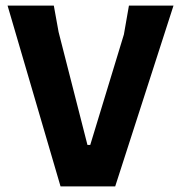

<svg xmlns="http://www.w3.org/2000/svg" viewBox="-20 -665 639 685"><path d="M599 -645 391 0H196L7 -645H172L189 -551L292 -148H302L422 -542L440 -645Z"/></svg>

Font: Alegreya Sans ExtraBold
Style: Regular
Weight: 800
Designer: Juan Pablo del Peral
Foundry: Huerta Tipografica
Version: Version 2.007